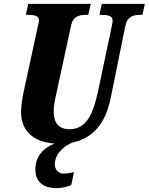

<svg xmlns="http://www.w3.org/2000/svg" viewBox="-20 -734 770 994"><path d="M272 240C299 240 326 234 349 224L363 157C342 162 325 165 309 165C283 165 264 145 264 117C264 59 316 19 355 4C461 -18 527 -96 553 -226L629 -600C639 -650 672 -657 706 -657H717L730 -714H507L495 -657H505C539 -657 563 -653 563 -627C563 -621 561 -607 558 -595L487 -259C463 -149 430 -65 340 -65C285 -65 258 -96 258 -158C258 -190 267 -230 272 -251L348 -602C358 -650 390 -657 426 -657H437L450 -714H126L114 -657H124C158 -657 182 -653 182 -627C182 -621 179 -612 174 -589L101 -252C96 -228 89 -180 89 -155C89 -58 150 1 262 9C203 33 163 77 163 143C163 206 203 240 272 240Z"/></svg>

Font: Noto Serif ExtraCondensed Black
Style: Italic
Weight: 900
Width: 2
Italic angle: -12°
Designer: Monotype Design Team
Foundry: Monotype Imaging Inc.
Version: Version 2.014